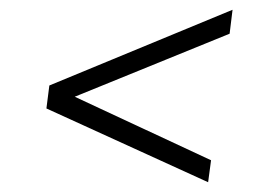

<svg xmlns="http://www.w3.org/2000/svg" viewBox="-20 -547 524 393"><path d="M406 -174 75 -325 81 -372 456 -527 450 -478 133 -349 412 -219Z"/></svg>

Font: Public Sans Thin Thin
Style: Italic
Weight: 250
Italic angle: -8°
Version: Version 2.001